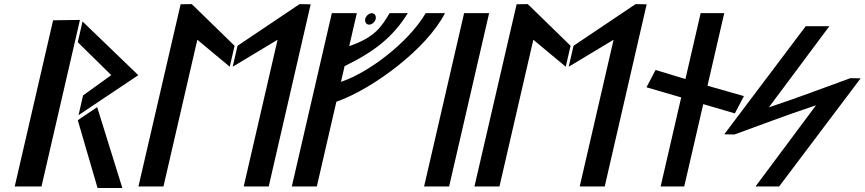

<svg xmlns="http://www.w3.org/2000/svg" viewBox="-20 -924 4216 936"><path d="M453.7 -401.8 359.2 -337.9 455.6 -7.5H576.4ZM359.2 -718.2 522.4 -557.7 385 -458.9 362.8 -362.6 654.2 -557.5 382.3 -819.4ZM238.9 -825.1 51.8 -15H182.3L369.7 -826.9Z M914.9 -904 860.5 -903.1 654.9 -15H776.9L942 -730.3L1099.9 -598.7L1123.6 -700.8ZM1114.5 -598.7 1333.2 -730.3 1168.1 -15H1290L1494.5 -903.1L1440.5 -904L1138 -700.8Z M1619.8 -428.1 1624.9 -429.9C1797.2 -491.3 2060.2 -685.1 2149.4 -860H2055.4C1966.4 -709.7 1772.7 -570.8 1652.7 -528.8L1642.3 -525.2L1659.9 -601.5L1664.2 -603.7C1808.1 -674.3 1897.1 -745.2 1968.1 -860H1879.4C1841.8 -798.6 1813.1 -746.1 1692.9 -702.8L1682.4 -699.1L1719.6 -860H1597.7L1402.6 -15H1524.5ZM1779.6 -803.8C1793 -803.8 1808 -816.4 1811.5 -831.7C1815 -847 1805.9 -859.6 1792.5 -859.6C1779 -859.6 1764.1 -847 1760.5 -831.7C1757 -816.4 1766.1 -803.8 1779.6 -803.8Z M2169.5 -15 2364.5 -860H2242.5L2047.5 -15Z M2552.9 -904 2498.5 -903.1 2292.9 -15H2414.9L2580 -730.3L2737.9 -598.7L2761.6 -700.8ZM2752.5 -598.7 2971.2 -730.3 2806.1 -15H2928L3132.5 -903.1L3078.5 -904L2776 -700.8Z M3562.4 -371.2 3606.7 -455.5 3429 -506.1 3510.7 -860H3395.7L3321.5 -538.8L3175.9 -582.9L3131.6 -498.5L3300.8 -449.1L3200.6 -15H3315.6L3408.3 -416.4Z M3510.7 -269.2 3560.5 -268.4C3687.4 -314 3813 -362.7 3939.2 -404.3L3957.9 -410.5L3663.1 -15H3778.3L4175.6 -542.2L4125.8 -543C3999 -497.4 3873.3 -448.7 3747.2 -407.1L3728.4 -400.9L4023.2 -796.4H3908Z"/></svg>

Font: Stormning
Style: LightObl
Weight: 400
Designer: Robert Jablonski, Mew Too
Foundry: Cannot Into Space Fonts
Version: Version 0.90